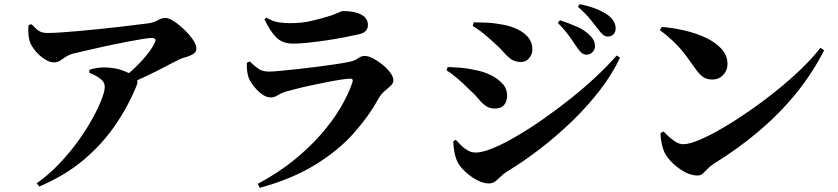

<svg xmlns="http://www.w3.org/2000/svg" viewBox="-20 -838 4015 920"><path d="M569 -465Q604 -491 633.5 -520Q663 -549 685.5 -577.5Q708 -606 720 -630Q728 -646 723.5 -651Q719 -656 704 -656Q693 -656 659.5 -650.5Q626 -645 581.5 -636.5Q537 -628 489 -617.5Q441 -607 398 -597Q355 -587 326 -580Q307 -574 293 -564Q279 -554 266.5 -546.5Q254 -539 238 -539Q218 -539 194 -554.5Q170 -570 150.5 -593Q131 -616 123 -638Q118 -653 116 -674.5Q114 -696 117 -718L131 -722Q153 -698 168 -689Q183 -680 207 -680Q232 -680 271.5 -682.5Q311 -685 359 -689.5Q407 -694 457.5 -699Q508 -704 554 -709.5Q600 -715 636 -719.5Q672 -724 690 -726Q720 -731 737 -741.5Q754 -752 773 -752Q789 -752 813.5 -736Q838 -720 862.5 -696.5Q887 -673 904 -648.5Q921 -624 921 -606Q921 -588 905 -578.5Q889 -569 869.5 -564Q850 -559 837 -552Q810 -539 770.5 -518Q731 -497 683.5 -474.5Q636 -452 585 -430ZM156 40Q213 0 263 -52.5Q313 -105 353.5 -161Q394 -217 422.5 -269Q451 -321 466.5 -361Q482 -401 482 -421Q482 -445 460.5 -461Q439 -477 407 -490L409 -504Q425 -509 443 -512Q461 -515 480 -515Q533 -514 570.5 -499.5Q608 -485 621 -475Q632 -466 636.5 -455Q641 -444 635 -429Q594 -328 531 -236.5Q468 -145 379 -70.5Q290 4 168 56Z M1215 43Q1309 -7 1384.5 -67.5Q1460 -128 1517 -193Q1574 -258 1612 -322.5Q1650 -387 1669 -444Q1674 -462 1658 -461Q1644 -461 1614 -456.5Q1584 -452 1546.5 -444.5Q1509 -437 1471 -429Q1433 -421 1400.5 -412.5Q1368 -404 1349 -399Q1327 -392 1310.5 -381.5Q1294 -371 1278 -371Q1255 -371 1232 -389Q1209 -407 1192 -430Q1175 -453 1170 -470Q1165 -488 1163.5 -503.5Q1162 -519 1163 -537L1176 -544Q1200 -521 1219 -508Q1238 -495 1268 -495Q1286 -495 1323 -498.5Q1360 -502 1406.5 -507Q1453 -512 1499.5 -518Q1546 -524 1586.5 -530Q1627 -536 1650 -541Q1679 -546 1694.5 -558Q1710 -570 1728 -570Q1745 -570 1768 -558Q1791 -546 1813 -528Q1835 -510 1850 -490Q1865 -470 1865 -453Q1865 -439 1852 -427Q1839 -415 1822 -400.5Q1805 -386 1792 -363Q1746 -279 1672 -196.5Q1598 -114 1488 -47Q1378 20 1225 62ZM1383 -629Q1334 -629 1304 -658.5Q1274 -688 1247 -746L1256 -754Q1287 -735 1315.5 -731Q1344 -727 1369 -727Q1428 -727 1473 -738Q1518 -749 1548 -758Q1572 -765 1586.5 -771Q1601 -777 1609.5 -781Q1618 -785 1624 -785Q1679 -785 1711 -768Q1743 -751 1743 -718Q1743 -703 1734 -691.5Q1725 -680 1701 -674Q1670 -667 1629 -659Q1588 -651 1543.5 -644.5Q1499 -638 1457.5 -633.5Q1416 -629 1383 -629Z M2790 -576Q2777 -576 2766.5 -585Q2756 -594 2744 -612Q2730 -633 2708.5 -663.5Q2687 -694 2653 -728L2663 -741Q2706 -727 2742.5 -711Q2779 -695 2802 -673Q2818 -658 2824.5 -644.5Q2831 -631 2831 -616Q2831 -600 2819 -588Q2807 -576 2790 -576ZM2322 41Q2299 41 2271 27.5Q2243 14 2218 -7.5Q2193 -29 2177 -53Q2164 -75 2158 -106.5Q2152 -138 2152 -161L2164 -168Q2174 -157 2188.5 -142.5Q2203 -128 2221 -117.5Q2239 -107 2259 -107Q2291 -107 2341 -127.5Q2391 -148 2453 -184Q2515 -220 2581.5 -266.5Q2648 -313 2713.5 -365Q2779 -417 2836 -470.5Q2893 -524 2935 -572L2951 -562Q2915 -485 2857 -409Q2799 -333 2725 -261Q2651 -189 2570 -126.5Q2489 -64 2408 -15Q2391 -4 2378 9Q2365 22 2352.5 31.5Q2340 41 2322 41ZM2350 -318Q2325 -318 2307 -331Q2289 -344 2272.5 -364.5Q2256 -385 2232 -406Q2197 -441 2169 -464.5Q2141 -488 2120 -501L2125 -517Q2154 -516 2186 -513.5Q2218 -511 2259 -502Q2297 -495 2331 -478.5Q2365 -462 2387.5 -437.5Q2410 -413 2410 -379Q2410 -366 2405 -351.5Q2400 -337 2387 -327.5Q2374 -318 2350 -318ZM2477 -541Q2450 -541 2432 -552.5Q2414 -564 2396.5 -584.5Q2379 -605 2352 -629Q2322 -657 2296 -678Q2270 -699 2245 -714L2250 -731Q2274 -731 2310.5 -729.5Q2347 -728 2395 -719Q2430 -712 2461 -697Q2492 -682 2511.5 -658.5Q2531 -635 2531 -600Q2531 -578 2515.5 -559.5Q2500 -541 2477 -541ZM2893 -663Q2878 -663 2867 -673.5Q2856 -684 2842 -703Q2829 -720 2808.5 -745.5Q2788 -771 2749 -806L2758 -818Q2803 -809 2837.5 -795Q2872 -781 2894 -765Q2930 -737 2930 -702Q2930 -685 2920 -674Q2910 -663 2893 -663Z M3322 3Q3291 3 3259 -15Q3227 -33 3202.5 -57Q3178 -81 3167 -102Q3157 -121 3151 -148.5Q3145 -176 3145 -200L3159 -208Q3169 -198 3184.5 -183.5Q3200 -169 3218 -158Q3236 -147 3254 -147Q3283 -147 3332.5 -168Q3382 -189 3443.5 -225Q3505 -261 3572 -307.5Q3639 -354 3703.5 -406Q3768 -458 3822 -510.5Q3876 -563 3911 -609L3929 -597Q3873 -487 3794.5 -390.5Q3716 -294 3617 -210Q3518 -126 3401 -54Q3384 -43 3371.5 -30Q3359 -17 3348.5 -7Q3338 3 3322 3ZM3393 -457Q3365 -457 3346.5 -471Q3328 -485 3309 -513Q3291 -538 3276 -559Q3261 -580 3244 -600Q3227 -620 3203 -643Q3179 -666 3142 -694L3151 -709Q3204 -705 3260 -692Q3316 -679 3362.5 -657Q3409 -635 3437.5 -603.5Q3466 -572 3466 -531Q3466 -501 3445.5 -479Q3425 -457 3393 -457Z"/></svg>

Font: Noto Serif TC ExtraBold
Style: Regular
Weight: 800
Designer: Ryoko NISHIZUKA 西塚涼子 (kana & ideographs); Frank Grießhammer (Latin, Greek & Cyrillic); Wenlong ZHANG 张文龙 (bopomofo); San
Foundry: Adobe
Version: Version 2.002-H1;hotconv 1.1.0;makeotfexe 2.6.0